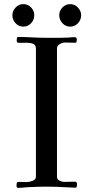

<svg xmlns="http://www.w3.org/2000/svg" viewBox="-20 -910 453 930"><path d="M353 -18Q353 -14 352 -7.5Q351 -1 345 -1Q333 -1 321.5 -2Q310 -3 298 -3Q249 -6 198 -6Q176 -6 154 -5Q132 -4 110 -3Q100 -2 89.5 -1Q79 0 68 0Q60 0 60 -10Q60 -17 61 -23Q62 -29 71 -29Q81 -29 90 -28.5Q99 -28 109 -28Q121 -28 137.5 -34Q154 -40 154 -54V-675Q154 -692 141 -697.5Q128 -703 110.5 -703Q93 -703 78.5 -702.5Q64 -702 62 -707Q61 -709 61 -716Q61 -720 62 -725.5Q63 -731 68 -731Q101 -731 134.5 -729Q168 -727 201 -727H246Q262 -727 278.5 -727Q295 -727 311 -728Q319 -729 326.5 -729.5Q334 -730 341 -730Q352 -730 352 -719Q352 -713 351 -708Q350 -703 342 -703Q330 -703 318.5 -703.5Q307 -704 295 -704Q283 -704 269.5 -696.5Q256 -689 256 -675V-54Q256 -41 268 -35Q280 -29 292 -29Q305 -29 317.5 -29.5Q330 -30 343 -30Q353 -30 353 -18ZM146 -836Q146 -814 130.5 -797.5Q115 -781 93 -781Q71 -781 55.5 -797.5Q40 -814 40 -836Q40 -857 55.5 -873.5Q71 -890 93 -890Q115 -890 130.5 -874Q146 -858 146 -836ZM373 -836Q373 -814 357.5 -797.5Q342 -781 320 -781Q298 -781 282.5 -797.5Q267 -814 267 -836Q267 -858 282.5 -874Q298 -890 320 -890Q342 -890 357.5 -873.5Q373 -857 373 -836Z"/></svg>

Font: Kaisei Tokumin
Style: Regular
Weight: 400
Designer: Font-Kai, 金井和夫
Foundry: KAZUO KANAI
Version: Version 5.003